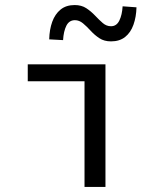

<svg xmlns="http://www.w3.org/2000/svg" viewBox="-20 -741 640 761"><path d="M315 0V-419H90V-486H398V0ZM420 -577Q393 -577 374 -589.5Q355 -602 339.5 -619Q324 -636 309 -648.5Q294 -661 277 -661Q254 -661 243 -639Q232 -617 230 -582L175 -585Q176 -624 187 -654.5Q198 -685 220 -703Q242 -721 276 -721Q303 -721 322 -708.5Q341 -696 357 -679Q373 -662 387.5 -649.5Q402 -637 420 -637Q442 -637 453 -659.5Q464 -682 466 -716L521 -712Q520 -674 509 -643Q498 -612 476 -594.5Q454 -577 420 -577Z"/></svg>

Font: Source Code Variable
Style: Regular
Weight: 400
Monospace: yes
Designer: Paul D. Hunt, Teo Tuominen
Foundry: Adobe Systems Incorporated
Version: Version 1.010;hotconv 1.0.106;makeotfexe 2.5.65593